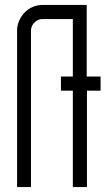

<svg xmlns="http://www.w3.org/2000/svg" viewBox="-20 -757 442 775"><path d="M274 -2V-391H226V-448H274V-680H152Q140 -680 131 -675Q122 -670 116 -663Q110 -656 107.5 -648Q105 -640 105 -634V-2H49V-634Q49 -654 57 -672.5Q65 -691 78.5 -705.5Q92 -720 111 -728.5Q130 -737 152 -737H330V-448H386V-391H331V-2Z"/></svg>

Font: Fundamental  Brigade Scvhlank
Style: Regular
Weight: 100
Designer: Peter Wiegel, original typeface by Arno Drescher 1935
Foundry: Peter Wiegel
Version: Version 0.000 2012 initial release